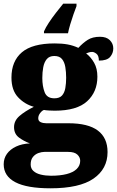

<svg xmlns="http://www.w3.org/2000/svg" viewBox="-34 -786 633 1039"><path d="M239 233Q112 233 49 200Q-14 167 -14 103Q-14 71 3.5 46.5Q21 22 53 7Q85 -8 128 -10Q97 -21 69.5 -41Q42 -61 42 -98Q42 -133 71.5 -158.5Q101 -184 149 -208Q99 -222 63.5 -260Q28 -298 28 -366Q28 -455 84.5 -503Q141 -551 262 -551Q302 -551 332 -545.5Q362 -540 390 -527Q415 -554 441 -570.5Q467 -587 507 -587Q542 -587 560.5 -568.5Q579 -550 579 -524Q579 -498 562 -478Q545 -458 501 -458Q501 -485 488 -495Q475 -505 465 -505Q454 -505 446 -502Q438 -499 432 -497Q458 -477 475.5 -446Q493 -415 493 -371Q493 -289 437.5 -238Q382 -187 262 -187Q252 -187 232 -188Q212 -189 204 -191Q194 -188 183.5 -174.5Q173 -161 173 -146Q173 -131 186 -125Q199 -119 216 -119H336Q443 -119 495.5 -79.5Q548 -40 548 37Q548 128 472 180.5Q396 233 239 233ZM242 165Q291 165 326.5 156Q362 147 381 128.5Q400 110 400 84Q400 65 384.5 50.5Q369 36 335 36H206Q192 36 174.5 42Q157 48 144.5 63Q132 78 132 104Q132 126 147 139.5Q162 153 187.5 159Q213 165 242 165ZM260 -254Q288 -254 301.5 -269Q315 -284 319.5 -309.5Q324 -335 324 -365Q324 -396 319.5 -423Q315 -450 301.5 -466.5Q288 -483 260 -483Q233 -483 219 -466Q205 -449 200 -422Q195 -395 195 -364Q195 -320 207.5 -287Q220 -254 260 -254ZM204 -616Q213 -637 230.5 -663.5Q248 -690 269 -717Q290 -744 308 -766H380V-753Q373 -735 363.5 -708Q354 -681 346 -654Q338 -627 334 -606H204Z"/></svg>

Font: Noto Serif Kannada Black
Style: Regular
Weight: 900
Version: Version 2.003